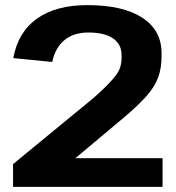

<svg xmlns="http://www.w3.org/2000/svg" viewBox="-20 -730 686 750"><path d="M31 -89 345 -347Q379 -377 400.5 -399Q422 -421 434 -437.5Q446 -454 450.5 -470.5Q455 -487 455 -506V-514Q455 -557 421.5 -580Q388 -603 325 -603Q268 -603 232 -573.5Q196 -544 184 -488L32 -503Q50 -604 124 -657Q198 -710 321 -710Q460 -710 535.5 -661Q611 -612 611 -523V-509Q611 -465 598.5 -429.5Q586 -394 555.5 -358.5Q525 -323 470 -276L179 -32L131 -112H615V0H31Z"/></svg>

Font: Pathway Extreme
Style: Bold
Weight: 700
Designer: Eduardo Rodriguez Tunni
Foundry: Eduardo Rodriguez Tunni
Version: Version 1.001;gftools[0.9.26]